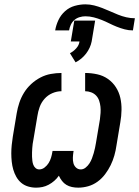

<svg xmlns="http://www.w3.org/2000/svg" viewBox="-20 -856 641 884"><path d="M340 8Q325 8 311 5Q297 2 285.5 -5Q274 -12 265.5 -23Q257 -34 251 -47Q242 -34 230 -23.5Q218 -13 204 -5.5Q190 2 175.5 5Q161 8 146 8Q127 8 109 2.5Q91 -3 77.5 -14.5Q64 -26 55 -42Q46 -58 41 -75.5Q36 -93 34 -112Q32 -131 32 -150Q32 -169 34 -188.5Q36 -208 39 -227L57 -335Q61 -359 69 -383Q77 -407 90.5 -429Q104 -451 123.5 -469Q143 -487 166 -499Q189 -511 214 -515.5Q239 -520 263 -520V-436Q242 -436 221 -427Q200 -418 185 -401Q170 -384 162.5 -363Q155 -342 152 -321L134 -214Q132 -204 130.5 -194Q129 -184 128.5 -174Q128 -164 127.5 -154Q127 -144 127.5 -134.5Q128 -125 129 -115.5Q130 -106 133.5 -97Q137 -88 144 -82Q151 -76 161 -76Q174 -76 185.5 -85Q197 -94 204 -105.5Q211 -117 215 -130Q219 -143 221 -156L222 -161H319L318 -156Q316 -143 315.5 -130Q315 -117 318 -105Q321 -93 330 -84.5Q339 -76 352 -76Q364 -76 374.5 -84.5Q385 -93 392 -104Q399 -115 403.5 -127Q408 -139 411.5 -151Q415 -163 417.5 -175Q420 -187 422 -199L440 -306Q442 -321 443 -336Q444 -351 442.5 -365Q441 -379 436.5 -392.5Q432 -406 422.5 -416Q413 -426 399.5 -431Q386 -436 372 -436V-520Q400 -520 427.5 -514Q455 -508 477 -492.5Q499 -477 513.5 -454.5Q528 -432 534 -405.5Q540 -379 539.5 -350Q539 -321 534 -293L516 -185Q513 -163 506.5 -140Q500 -117 489.5 -95.5Q479 -74 464 -54Q449 -34 429 -19.5Q409 -5 386 1.5Q363 8 340 8ZM298 -716H234Q238 -740 249 -763.5Q260 -787 279.5 -804.5Q299 -822 324 -829Q349 -836 373 -836Q394 -836 413.5 -831Q433 -826 451 -819Q469 -812 487 -804Q505 -796 523.5 -788.5Q542 -781 561.5 -776.5Q581 -772 601 -772L592 -716Q572 -716 553.5 -721Q535 -726 517.5 -733Q500 -740 483 -748.5Q466 -757 448.5 -764Q431 -771 412 -776Q393 -781 373 -781Q360 -781 346.5 -777Q333 -773 322.5 -764Q312 -755 306 -742Q300 -729 298 -716ZM328 -569 302 -611Q318 -619 331 -633.5Q344 -648 346 -665H306L322 -761H418L402 -665Q399 -650 392.5 -636Q386 -622 376.5 -609.5Q367 -597 354.5 -586.5Q342 -576 328 -569Z"/></svg>

Font: Iosevka SS04 Md Ex Obl
Style: Regular
Weight: 500
Width: 7
Italic angle: -9°
Monospace: yes
Designer: Belleve Invis
Foundry: Belleve Invis
Version: Version 19.0.0; ttfautohint (v1.8.4)